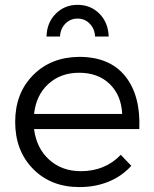

<svg xmlns="http://www.w3.org/2000/svg" viewBox="-20 -761 628 784"><path d="M296.9 -685.1Q267.1 -685.1 246.8 -664.3Q226.6 -643.6 225.1 -611.8H169.9Q171.4 -668.5 207.5 -704.8Q243.7 -741.2 296.9 -741.2Q350.1 -741.2 386 -705.1Q421.9 -668.9 423.8 -611.8H368.2Q366.7 -643.6 346.4 -664.3Q326.2 -685.1 296.9 -685.1ZM303.2 -528.8Q428.2 -528.8 491.5 -449.7Q554.7 -370.6 548.8 -233.9H119.1Q128.9 -155.8 180.9 -108.9Q232.9 -62 310.1 -62Q409.2 -62 473.1 -128.9L516.1 -84Q478.5 -42 424.1 -19.5Q369.6 2.9 304.2 2.9Q188 2.9 115 -71.3Q42 -145.5 42 -263.2Q42 -380.4 115 -454.1Q188 -527.8 303.2 -528.8ZM119.1 -295.9H479Q475.1 -372.6 427.7 -418.2Q380.4 -463.9 303.2 -463.9Q227.5 -463.9 177.5 -418.2Q127.4 -372.6 119.1 -295.9Z"/></svg>

Font: Montserrat-Arabic Light
Style: Regular
Weight: 300
Designer: Mohamed Gaber
Foundry: Kief Type Foundry
Version: Version 5.008;PS 005.008;hotconv 1.0.88;makeotf.lib2.5.64775